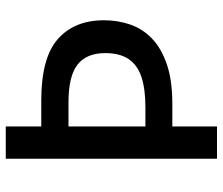

<svg xmlns="http://www.w3.org/2000/svg" viewBox="-72 -682 754 649"><g transform="rotate(-90 304.5 -357.0)"><path d="M561 -382Q561 -336 547 -294.5Q533 -253 500.5 -221Q468 -189 413.5 -170Q359 -151 278 -151H202V0H93V-714H202V-594H290Q434 -594 497.5 -538Q561 -482 561 -382ZM267 -242Q329 -242 369.5 -255.5Q410 -269 430 -299Q450 -329 450 -378Q450 -441 411 -471.5Q372 -502 284 -502H202V-242Z"/></g></svg>

Font: Noto Sans Symbols Medium
Style: Regular
Weight: 500
Version: Version 2.002